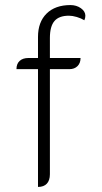

<svg xmlns="http://www.w3.org/2000/svg" viewBox="-20 -729 402 758"><path d="M130 -456H45Q45 -477 57.5 -488.5Q70 -500 92 -500H130V-583Q130 -642 164 -675.5Q198 -709 258 -709Q282 -709 299.5 -696.5Q317 -684 317 -667Q317 -658 313 -649Q300 -657 283 -662Q266 -667 252 -667Q213 -667 195 -646Q177 -625 177 -579V-500H298Q298 -480 286 -468Q274 -456 254 -456H177V-41Q177 -17 165 -4Q153 9 130 9Z"/></svg>

Font: K2D Thin
Style: Regular
Weight: 100
Designer: Katatrad Aksorn Co.,Ltd.
Foundry: Cadson Demak Co.,Ltd.
Version: Version 1.000; ttfautohint (v1.6)